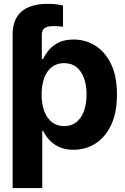

<svg xmlns="http://www.w3.org/2000/svg" viewBox="-20 -754 638 978"><path d="M44.3 -545.9V-577.7Q44.1 -655.5 89.3 -694.9Q134.5 -734.4 223.4 -734.4Q246.2 -734.4 265.9 -732.1Q285.5 -729.9 301 -725.8V-617.7Q289.5 -619.2 278.3 -620.2Q267.2 -621.1 256.3 -621.1Q222.8 -621.5 208 -611.4Q193.2 -601.3 193 -577.7V-545.9ZM44.3 204.1V-545.9H193V-453.7H199.8Q210 -476.1 228.9 -499Q247.9 -522 278.7 -537.4Q309.5 -552.7 355.1 -552.7Q415.1 -552.7 465.2 -521.7Q515.2 -490.6 545.5 -428.3Q575.8 -365.9 575.8 -272.1Q575.8 -181 546.5 -118.3Q517.2 -55.6 467 -23.4Q416.8 8.8 354.3 8.8Q310.5 8.8 279.8 -6Q249.1 -20.7 229.7 -42.8Q210.3 -64.9 199.8 -87.5H195.3V204.1ZM306.6 -111.5Q343.9 -111.5 369.3 -132Q394.6 -152.4 407.8 -188.8Q420.9 -225.2 420.9 -272.5Q420.9 -319.8 407.9 -355.8Q394.8 -391.8 369.6 -412.1Q344.3 -432.4 306.6 -432.4Q270 -432.4 244.4 -412.8Q218.8 -393.2 205.4 -357.3Q192 -321.4 192 -272.5Q192 -224.1 205.5 -188Q219 -151.9 244.7 -131.7Q270.4 -111.5 306.6 -111.5Z"/></svg>

Font: Inter Tight
Style: Regular
Weight: 400
Designer: Rasmus Andersson
Foundry: rsms
Version: Version 3.002